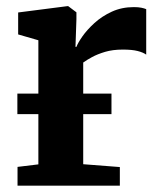

<svg xmlns="http://www.w3.org/2000/svg" viewBox="-20 -588 504 608"><path d="M35.5 0V-59.5L101.5 -67.5V-460.5L37.5 -479V-548.5L193 -568.5H196L222 -549V-527L219 -439.5H222Q226.5 -452 241 -472.8Q255.5 -493.5 279 -515Q302.5 -536.5 334 -551Q365.5 -565.5 404 -565.5Q418 -565.5 427.8 -563.5Q437.5 -561.5 443 -559V-415Q433.5 -422 415.8 -426.5Q398 -431 369 -431Q337 -431 312.8 -423.8Q288.5 -416.5 271.5 -407.2Q254.5 -398 243.5 -390V-68L359.5 -59V0ZM333 -291.5V-226.5H35V-291.5Z"/></svg>

Font: Merriweather Light 18pt
Style: Bold
Weight: 700
Version: Version 2.100